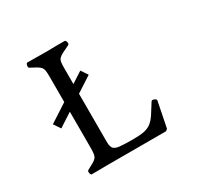

<svg xmlns="http://www.w3.org/2000/svg" viewBox="-162 -947 1163 1135"><g transform="rotate(-30 419.5 -379.5)"><path d="M103 -369 402 -563 433 -517 134 -323ZM255 1Q240 1 221.5 1.5Q203 2 155 2Q148 2 145 -12Q142 -26 149 -30Q176 -44 191.5 -53Q207 -62 214.5 -71Q222 -80 224.5 -95Q227 -110 227 -137V-623Q227 -650 224.5 -664.5Q222 -679 214.5 -688Q207 -697 191.5 -706Q176 -715 149 -729Q142 -733 145 -747Q148 -761 155 -761Q203 -761 221.5 -760.5Q240 -760 255 -760H296Q307 -760 319 -760.5Q331 -761 351.5 -761Q372 -761 408 -761Q417 -761 420 -747Q423 -733 415 -729Q385 -715 367.5 -706Q350 -697 341 -688Q332 -679 329.5 -664.5Q327 -650 327 -623V-119Q327 -90 337 -76Q347 -62 378 -58.5Q409 -55 472 -55Q518 -55 546.5 -61Q575 -67 594.5 -82.5Q614 -98 632 -125Q650 -152 675 -193Q678 -200 687.5 -199Q697 -198 704 -192Q711 -186 708 -179L674 -9L662 1Z"/></g></svg>

Font: Anvers
Style: Regular
Weight: 400
Designer: Ishtar van Looy
Version: Version 1.000